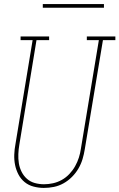

<svg xmlns="http://www.w3.org/2000/svg" viewBox="-20 -914 586 942"><path d="M195 8Q170 8 145 1.5Q120 -5 101 -20.5Q82 -36 70.5 -58Q59 -80 54 -104.5Q49 -129 50 -155.5Q51 -182 56 -208L140 -717H81V-735H221V-717H159L75 -205Q71 -182 70 -158.5Q69 -135 72.5 -113Q76 -91 86 -71Q96 -51 112.5 -36.5Q129 -22 151 -16Q173 -10 196 -10Q218 -10 240.5 -15Q263 -20 283.5 -31.5Q304 -43 320.5 -60.5Q337 -78 348.5 -98.5Q360 -119 367 -141Q374 -163 377 -185L465 -717H406V-735H546V-717H485L396 -182Q392 -157 385 -133.5Q378 -110 365 -87.5Q352 -65 333 -46Q314 -27 291.5 -14.5Q269 -2 244.5 3Q220 8 195 8ZM190 -876V-894H490V-876Z"/></svg>

Font: Iosevka Curly Slab ThObl
Style: Regular
Weight: 100
Italic angle: -9°
Monospace: yes
Designer: Belleve Invis
Foundry: Belleve Invis
Version: Version 11.0.0; ttfautohint (v1.8.3)